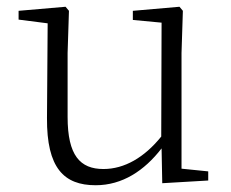

<svg xmlns="http://www.w3.org/2000/svg" viewBox="-20 -534 683 568"><path d="M460 8 596 0V-27L517 -35V-377L521 -502L511 -514L373 -502V-475L458 -467L457 -130C407 -68 348 -34 286 -34C217 -34 180 -74 180 -188V-377L184 -502L174 -514L35 -502V-476L121 -465L119 -185C118 -37 169 14 263 14C342 14 407 -29 458 -95Z"/></svg>

Font: Noto Serif TC ExtraLight
Style: Regular
Weight: 200
Designer: Ryoko NISHIZUKA 西塚涼子 (kana & ideographs); Frank Grießhammer (Latin, Greek & Cyrillic); Wenlong ZHANG 张文龙 (bopomofo); San
Foundry: Adobe
Version: Version 2.001;hotconv 1.1.0;makeotfexe 2.6.0